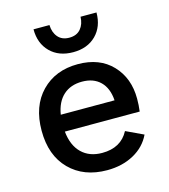

<svg xmlns="http://www.w3.org/2000/svg" viewBox="-110 -810 797 907"><g transform="rotate(-15 289.0 -356.5)"><path d="M138 -723H216Q217 -687 236.5 -664Q256 -641 292 -641Q328 -641 347.5 -664Q367 -687 368 -723H446Q446 -654 404 -612Q362 -570 292 -570Q222 -570 180 -612Q138 -654 138 -723ZM526 -280Q526 -248 522 -218H156Q163 -149 201 -112Q239 -75 301 -75Q393 -75 431 -147L516 -107Q490 -52 433.5 -21Q377 10 303 10Q189 10 120 -59.5Q51 -129 51 -250Q51 -370 119 -440Q187 -510 297 -510Q403 -510 464.5 -445.5Q526 -381 526 -280ZM158 -300H421Q417 -360 384 -392.5Q351 -425 295 -425Q239 -425 203.5 -393Q168 -361 158 -300Z"/></g></svg>

Font: Elaine Sans Medium
Style: Regular
Weight: 500
Designer: Wei Huang
Foundry: Wei Huang
Version: Version 2.001;December 24, 2019;FontCreator 12.0.0.2547 64-b